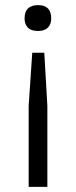

<svg xmlns="http://www.w3.org/2000/svg" viewBox="-20 -530 297 750"><path d="M76 -458Q76 -510 129 -510Q180 -510 180 -458Q180 -435 167 -422Q154 -409 129 -409Q102 -409 89 -422Q76 -435 76 -458ZM92 200V-117L106 -324H153L165 -117V200Z"/></svg>

Font: Haskoy
Style: Regular
Weight: 400
Designer: Ertekin Erdin
Foundry: Ertekin Erdin
Version: Version 1.500